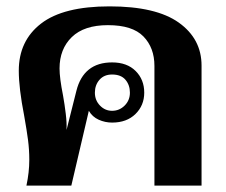

<svg xmlns="http://www.w3.org/2000/svg" viewBox="-20 -583 711 603"><path d="M72 -81Q72 -113 68 -143.5Q64 -174 56 -219Q39 -306 39 -361Q39 -455 109 -509Q179 -563 324 -563Q470 -563 541.5 -512Q613 -461 613 -377V0H465V-376Q465 -433 430.5 -468.5Q396 -504 319 -504Q244 -504 205.5 -466.5Q167 -429 167 -368Q167 -338 178 -283Q183 -255 186.5 -226Q190 -197 189 -175L220 -298Q231 -342 259 -364.5Q287 -387 332 -387Q379 -387 406 -360Q433 -333 433 -292Q433 -252 405.5 -225Q378 -198 332 -198Q310 -198 290 -207Q270 -216 259 -235L204 0H63Q72 -42 72 -81ZM388 -292Q388 -316 374 -332.5Q360 -349 332 -349Q307 -349 292.5 -332.5Q278 -316 278 -292Q278 -268 294 -251.5Q310 -235 332 -235Q355 -235 371.5 -251.5Q388 -268 388 -292Z"/></svg>

Font: Taviraj DemiBold
Style: Regular
Weight: 600
Designer: Katatrad Team
Foundry: CadsonDemak
Version: Version 1.030